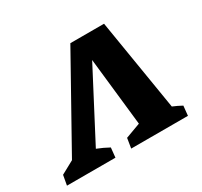

<svg xmlns="http://www.w3.org/2000/svg" viewBox="-175 -689 887 844"><g transform="rotate(-30 268.0 -267.5)"><path d="M439 -535 515 -71Q539 -61 561 -49L556 0H268L276 -50L352 -78L314 -423L133 -77Q164 -65 193 -49L188 0H-58L-49 -50L17 -86L268 -535Z"/></g></svg>

Font: Piazzolla SC
Style: Bold Italic
Weight: 700
Italic angle: -11.3°
Designer: Juan Pablo del Peral
Foundry: Huerta Tipografica
Version: Version 1.330